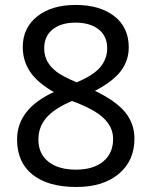

<svg xmlns="http://www.w3.org/2000/svg" viewBox="-20 -744 612 774"><path d="M285.2 -724.1Q382.8 -724.1 440.9 -678.7Q499 -633.3 499 -553.2Q499 -499.5 466.6 -457Q434.1 -414.6 362.8 -377.9Q449.2 -335.9 485.6 -290.3Q522 -244.6 522 -185.1Q522 -96.2 459 -43.2Q396 9.8 288.1 9.8Q173.8 9.8 111.3 -40Q48.8 -89.8 48.8 -182.1Q48.8 -304.2 196.8 -373Q130.4 -411.1 101.1 -455.1Q71.8 -499 71.8 -554.2Q71.8 -631.8 130.1 -678Q188.5 -724.1 285.2 -724.1ZM134.8 -181.2Q134.8 -124.5 175 -92.3Q215.3 -60.1 286.1 -60.1Q356 -60.1 396 -93Q436 -126 436 -184.1Q436 -231 397.9 -267.6Q359.9 -304.2 270 -336.9Q199.2 -306.6 167 -269.5Q134.8 -232.4 134.8 -181.2ZM284.2 -652.8Q226.6 -652.8 192.4 -625.5Q158.2 -598.1 158.2 -549.8Q158.2 -519 171.4 -495.6Q184.6 -472.2 209.5 -453.6Q234.4 -435.1 289.1 -412.1Q356 -439.9 384 -473.1Q412.1 -506.3 412.1 -549.8Q412.1 -598.6 377.4 -625.7Q342.8 -652.8 284.2 -652.8Z"/></svg>

Font: Noto Sans Southeast Asian
Style: Regular
Weight: 400
Designer: Monotype Design Team
Foundry: Monotype Imaging Inc.
Version: Version 1.06 uh; ttfautohint (v1.4.1)